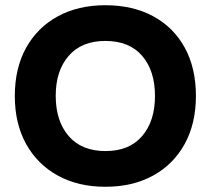

<svg xmlns="http://www.w3.org/2000/svg" viewBox="-20 -705 807 735"><path d="M383.3 10Q279.2 10 201.2 -32.9Q123.3 -75.8 80 -153.8Q36.7 -231.7 36.7 -337.5Q36.7 -444.2 80 -522.1Q123.3 -600 201.2 -642.5Q279.2 -685 383.3 -685Q488.3 -685 566.2 -642.9Q644.2 -600.8 687.1 -522.9Q730 -445 730 -337.5Q730 -231.7 686.7 -153.3Q643.3 -75 565.4 -32.5Q487.5 10 383.3 10ZM384.2 -126.7Q475 -126.7 524.2 -184.2Q573.3 -241.7 573.3 -337.5Q573.3 -434.2 524.2 -491.2Q475 -548.3 383.3 -548.3Q292.5 -548.3 242.9 -491.2Q193.3 -434.2 193.3 -338.3Q193.3 -241.7 242.9 -184.2Q292.5 -126.7 384.2 -126.7Z"/></svg>

Font: Funnel Display ExtraBold
Style: Regular
Weight: 800
Designer: NORD ID, Kristian Moeller
Foundry: Dicotype
Version: Version 1.000